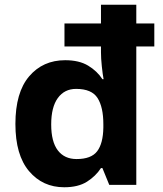

<svg xmlns="http://www.w3.org/2000/svg" viewBox="-20 -780 689 810"><path d="M251 10Q160 10 102.5 -58Q45 -126 45 -257Q45 -390 103 -458Q161 -526 255 -526Q314 -526 352 -503Q390 -480 412 -446H417Q413 -467 409.5 -500.5Q406 -534 406 -559V-584H252V-681H406V-760H555V-681H631V-584H555V0H441L412 -71H406Q384 -37 347 -13.5Q310 10 251 10ZM303 -109Q365 -109 390 -142Q415 -175 416 -242V-256Q416 -328 391.5 -366.5Q367 -405 301 -405Q252 -405 224 -366.5Q196 -328 196 -255Q196 -182 224 -145.5Q252 -109 303 -109Z"/></svg>

Font: Noto IKEA Arabic
Style: Bold
Weight: 700
Designer: Monotype Design Team
Foundry: Monotype Imaging Inc.
Version: Version 1.200